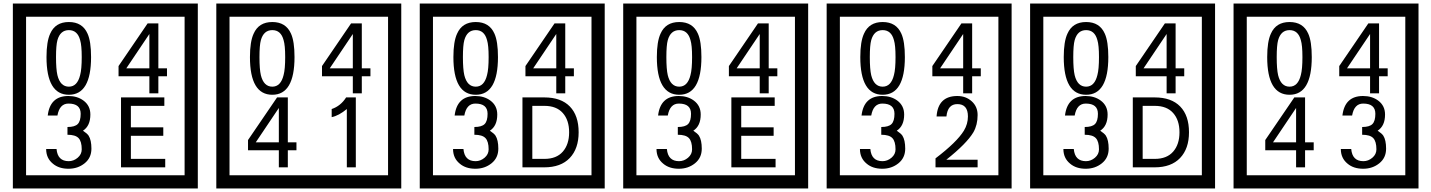

<svg xmlns="http://www.w3.org/2000/svg" viewBox="-20 -980 8125 1090"><path d="M1103 90H53V-960H1103ZM1028 15V-885H128V15ZM497 -656Q497 -442 371 -442Q244 -442 244 -656Q244 -744 265 -789Q294 -855 371 -855Q448 -855 477 -789Q497 -745 497 -656ZM444 -656Q444 -723 435 -752Q420 -809 371 -809Q322 -809 306 -752Q298 -723 298 -656Q298 -587 306 -553Q322 -488 371 -488Q419 -488 435 -554Q444 -587 444 -656ZM928 -547H879V-450H828V-547H653V-605L818 -847H879V-592H928ZM828 -592V-787L697 -592ZM499 -136Q499 -84 460.5 -53Q422 -22 369 -22Q314 -22 280 -51Q242 -82 242 -134H301Q307 -65 370 -65Q398 -65 421 -84.5Q444 -104 444 -132Q444 -177 426 -196Q408 -215 363 -215V-259Q405 -259 421.5 -276Q438 -293 438 -334Q438 -392 369 -392Q318 -392 306 -324H251Q264 -435 368 -435Q419 -435 454 -409Q493 -380 493 -330Q493 -265 451 -238Q475 -222 483 -210Q499 -185 499 -136ZM918 -30H667V-427H913V-379H723V-257H907V-209H723V-78H918Z M2258 90H1208V-960H2258ZM2183 15V-885H1283V15ZM1652 -656Q1652 -442 1526 -442Q1399 -442 1399 -656Q1399 -744 1420 -789Q1449 -855 1526 -855Q1603 -855 1632 -789Q1652 -745 1652 -656ZM1599 -656Q1599 -723 1590 -752Q1575 -809 1526 -809Q1477 -809 1461 -752Q1453 -723 1453 -656Q1453 -587 1461 -553Q1477 -488 1526 -488Q1574 -488 1590 -554Q1599 -587 1599 -656ZM2083 -547H2034V-450H1983V-547H1808V-605L1973 -847H2034V-592H2083ZM1983 -592V-787L1852 -592ZM1663 -127H1614V-30H1563V-127H1388V-185L1553 -427H1614V-172H1663ZM1563 -172V-367L1432 -172ZM2000 -30H1949V-361Q1903 -323 1863 -315V-361Q1914 -378 1945 -427H2000Z M3413 90H2363V-960H3413ZM3338 15V-885H2438V15ZM2807 -656Q2807 -442 2681 -442Q2554 -442 2554 -656Q2554 -744 2575 -789Q2604 -855 2681 -855Q2758 -855 2787 -789Q2807 -745 2807 -656ZM2754 -656Q2754 -723 2745 -752Q2730 -809 2681 -809Q2632 -809 2616 -752Q2608 -723 2608 -656Q2608 -587 2616 -553Q2632 -488 2681 -488Q2729 -488 2745 -554Q2754 -587 2754 -656ZM3238 -547H3189V-450H3138V-547H2963V-605L3128 -847H3189V-592H3238ZM3138 -592V-787L3007 -592ZM2809 -136Q2809 -84 2770.5 -53Q2732 -22 2679 -22Q2624 -22 2590 -51Q2552 -82 2552 -134H2611Q2617 -65 2680 -65Q2708 -65 2731 -84.5Q2754 -104 2754 -132Q2754 -177 2736 -196Q2718 -215 2673 -215V-259Q2715 -259 2731.5 -276Q2748 -293 2748 -334Q2748 -392 2679 -392Q2628 -392 2616 -324H2561Q2574 -435 2678 -435Q2729 -435 2764 -409Q2803 -380 2803 -330Q2803 -265 2761 -238Q2785 -222 2793 -210Q2809 -185 2809 -136ZM3265 -229Q3265 -136 3214.5 -83Q3164 -30 3070 -30H2946V-427H3070Q3165 -427 3215 -375.5Q3265 -324 3265 -229ZM3211 -229Q3211 -298 3175 -338.5Q3139 -379 3071 -379H3002V-78H3071Q3139 -78 3175 -119Q3211 -160 3211 -229Z M4568 90H3518V-960H4568ZM4493 15V-885H3593V15ZM3962 -656Q3962 -442 3836 -442Q3709 -442 3709 -656Q3709 -744 3730 -789Q3759 -855 3836 -855Q3913 -855 3942 -789Q3962 -745 3962 -656ZM3909 -656Q3909 -723 3900 -752Q3885 -809 3836 -809Q3787 -809 3771 -752Q3763 -723 3763 -656Q3763 -587 3771 -553Q3787 -488 3836 -488Q3884 -488 3900 -554Q3909 -587 3909 -656ZM4393 -547H4344V-450H4293V-547H4118V-605L4283 -847H4344V-592H4393ZM4293 -592V-787L4162 -592ZM3964 -136Q3964 -84 3925.5 -53Q3887 -22 3834 -22Q3779 -22 3745 -51Q3707 -82 3707 -134H3766Q3772 -65 3835 -65Q3863 -65 3886 -84.5Q3909 -104 3909 -132Q3909 -177 3891 -196Q3873 -215 3828 -215V-259Q3870 -259 3886.5 -276Q3903 -293 3903 -334Q3903 -392 3834 -392Q3783 -392 3771 -324H3716Q3729 -435 3833 -435Q3884 -435 3919 -409Q3958 -380 3958 -330Q3958 -265 3916 -238Q3940 -222 3948 -210Q3964 -185 3964 -136ZM4383 -30H4132V-427H4378V-379H4188V-257H4372V-209H4188V-78H4383Z M5723 90H4673V-960H5723ZM5648 15V-885H4748V15ZM5117 -656Q5117 -442 4991 -442Q4864 -442 4864 -656Q4864 -744 4885 -789Q4914 -855 4991 -855Q5068 -855 5097 -789Q5117 -745 5117 -656ZM5064 -656Q5064 -723 5055 -752Q5040 -809 4991 -809Q4942 -809 4926 -752Q4918 -723 4918 -656Q4918 -587 4926 -553Q4942 -488 4991 -488Q5039 -488 5055 -554Q5064 -587 5064 -656ZM5548 -547H5499V-450H5448V-547H5273V-605L5438 -847H5499V-592H5548ZM5448 -592V-787L5317 -592ZM5119 -136Q5119 -84 5080.5 -53Q5042 -22 4989 -22Q4934 -22 4900 -51Q4862 -82 4862 -134H4921Q4927 -65 4990 -65Q5018 -65 5041 -84.5Q5064 -104 5064 -132Q5064 -177 5046 -196Q5028 -215 4983 -215V-259Q5025 -259 5041.5 -276Q5058 -293 5058 -334Q5058 -392 4989 -392Q4938 -392 4926 -324H4871Q4884 -435 4988 -435Q5039 -435 5074 -409Q5113 -380 5113 -330Q5113 -265 5071 -238Q5095 -222 5103 -210Q5119 -185 5119 -136ZM5530 -30H5291V-81Q5412 -173 5452 -238Q5475 -276 5475 -319Q5475 -389 5415 -389Q5360 -389 5353 -319H5297Q5305 -435 5415 -435Q5463 -435 5496.5 -405Q5530 -375 5530 -327Q5530 -271 5506 -229Q5468 -165 5352 -73H5530Z M6878 90H5828V-960H6878ZM6803 15V-885H5903V15ZM6272 -656Q6272 -442 6146 -442Q6019 -442 6019 -656Q6019 -744 6040 -789Q6069 -855 6146 -855Q6223 -855 6252 -789Q6272 -745 6272 -656ZM6219 -656Q6219 -723 6210 -752Q6195 -809 6146 -809Q6097 -809 6081 -752Q6073 -723 6073 -656Q6073 -587 6081 -553Q6097 -488 6146 -488Q6194 -488 6210 -554Q6219 -587 6219 -656ZM6703 -547H6654V-450H6603V-547H6428V-605L6593 -847H6654V-592H6703ZM6603 -592V-787L6472 -592ZM6274 -136Q6274 -84 6235.5 -53Q6197 -22 6144 -22Q6089 -22 6055 -51Q6017 -82 6017 -134H6076Q6082 -65 6145 -65Q6173 -65 6196 -84.5Q6219 -104 6219 -132Q6219 -177 6201 -196Q6183 -215 6138 -215V-259Q6180 -259 6196.5 -276Q6213 -293 6213 -334Q6213 -392 6144 -392Q6093 -392 6081 -324H6026Q6039 -435 6143 -435Q6194 -435 6229 -409Q6268 -380 6268 -330Q6268 -265 6226 -238Q6250 -222 6258 -210Q6274 -185 6274 -136ZM6730 -229Q6730 -136 6679.5 -83Q6629 -30 6535 -30H6411V-427H6535Q6630 -427 6680 -375.5Q6730 -324 6730 -229ZM6676 -229Q6676 -298 6640 -338.5Q6604 -379 6536 -379H6467V-78H6536Q6604 -78 6640 -119Q6676 -160 6676 -229Z M8033 90H6983V-960H8033ZM7958 15V-885H7058V15ZM7427 -656Q7427 -442 7301 -442Q7174 -442 7174 -656Q7174 -744 7195 -789Q7224 -855 7301 -855Q7378 -855 7407 -789Q7427 -745 7427 -656ZM7374 -656Q7374 -723 7365 -752Q7350 -809 7301 -809Q7252 -809 7236 -752Q7228 -723 7228 -656Q7228 -587 7236 -553Q7252 -488 7301 -488Q7349 -488 7365 -554Q7374 -587 7374 -656ZM7858 -547H7809V-450H7758V-547H7583V-605L7748 -847H7809V-592H7858ZM7758 -592V-787L7627 -592ZM7438 -127H7389V-30H7338V-127H7163V-185L7328 -427H7389V-172H7438ZM7338 -172V-367L7207 -172ZM7849 -136Q7849 -84 7810.5 -53Q7772 -22 7719 -22Q7664 -22 7630 -51Q7592 -82 7592 -134H7651Q7657 -65 7720 -65Q7748 -65 7771 -84.5Q7794 -104 7794 -132Q7794 -177 7776 -196Q7758 -215 7713 -215V-259Q7755 -259 7771.5 -276Q7788 -293 7788 -334Q7788 -392 7719 -392Q7668 -392 7656 -324H7601Q7614 -435 7718 -435Q7769 -435 7804 -409Q7843 -380 7843 -330Q7843 -265 7801 -238Q7825 -222 7833 -210Q7849 -185 7849 -136Z"/></svg>

Font: Unicode BMP Fallback SIL
Style: Regular
Weight: 400
Foundry: NRSI, SIL International
Version: Version 5.1 Based on Unicode 5.1